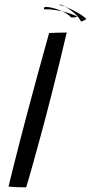

<svg xmlns="http://www.w3.org/2000/svg" viewBox="-20 -800 390 823"><path d="M92 3Q79 3 54.5 2.2Q30 1.5 16.5 -0.5Q25.5 -38 39.5 -93.5Q53.5 -149 68.8 -208.2Q84 -267.5 97 -316Q115 -384 138.8 -471.2Q162.5 -558.5 190.5 -658.5Q199.5 -659 225 -659.8Q250.5 -660.5 266 -660.5Q251 -596.5 234.5 -529Q218 -461.5 202 -399Q186 -336.5 173 -287Q167.5 -266 158.5 -233.2Q149.5 -200.5 139.5 -163.8Q129.5 -127 119.8 -92.5Q110 -58 102.8 -32.2Q95.5 -6.5 92 3ZM350.5 -718.5Q340.5 -712 334.5 -710Q328.5 -708 327.5 -707.5Q318 -727 298.2 -744Q278.5 -761 261.5 -770.5Q245 -777 233 -779Q235 -780 234.8 -779.5Q234.5 -779 237 -780Q242 -781.5 261.5 -770.5Q286 -761 312 -746.2Q338 -731.5 350.5 -718.5ZM311.5 -728.5Q300 -724.5 293.2 -725Q286.5 -725.5 285 -725.5Q278 -733 268.2 -739.5Q258.5 -746 247 -751.5Q226 -756 205.2 -758.5Q184.5 -761 169.5 -760Q169 -760 168.2 -763Q167.5 -766 170 -768.5Q175.5 -772.5 199.2 -767.5Q223 -762.5 247 -751.5Q267 -746.5 284.5 -740.5Q302 -734.5 311.5 -728.5Z"/></svg>

Font: Grandstander Light
Style: Italic
Weight: 300
Italic angle: -15°
Designer: Tyler Finck
Foundry: Etcetera Type Co
Version: Version 1.200; ttfautohint (v1.8.3)